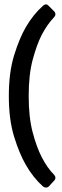

<svg xmlns="http://www.w3.org/2000/svg" viewBox="-20 -790 281 870"><path d="M20 -355Q20 -462 44 -539.5Q68 -617 97 -667Q131 -725 175 -764Q181 -770 189 -770Q195 -770 200 -764L225 -739Q231 -733 231 -726Q231 -721 229.5 -718.5Q228 -716 226 -713Q194 -680 168 -630Q146 -586 128 -519Q110 -452 110 -355Q110 -258 128 -190.5Q146 -123 168 -80Q194 -29 226 3Q228 6 229.5 8.5Q231 11 231 16Q231 23 225 29L200 56Q194 60 189 60Q182 60 175 55Q131 16 97 -43Q68 -93 44 -170.5Q20 -248 20 -355Z"/></svg>

Font: Warnes
Style: Regular
Weight: 400
Designer: Eduardo Rodriguez Tunni
Foundry: Eduardo Rodriguez Tunni
Version: Version 1.001